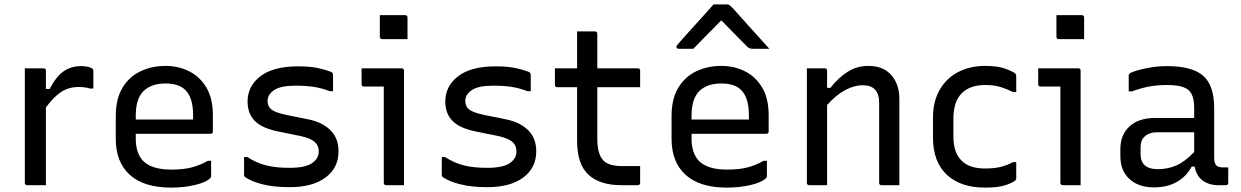

<svg xmlns="http://www.w3.org/2000/svg" viewBox="-20 -843 5650 874"><path d="M189 0H104Q93 0 93 -11V-532H178Q189 -532 189 -521V-438H206Q235 -494 269 -518Q303 -542 348 -542Q365 -542 377.5 -539.5Q390 -537 397 -533Q405 -530 405 -518V-440H390Q380 -443 367.5 -445Q355 -447 338 -447Q294 -447 260 -425.5Q226 -404 189 -354Z M733 -543Q792 -543 841 -518.5Q890 -494 919.5 -444.5Q949 -395 949 -318V-245Q949 -234 938 -234H598V-211Q598 -146 632 -110Q671 -71 760 -71Q813 -71 851 -80.5Q889 -90 926 -111H941V-40Q941 -36 937 -32Q918 -13 868 -1Q818 11 759 11Q635 11 571 -47Q507 -105 507 -211V-315Q507 -393 537.5 -443.5Q568 -494 619.5 -518.5Q671 -543 733 -543ZM733 -463Q669 -463 633.5 -428.5Q598 -394 598 -316V-299H859V-319Q859 -398 824 -433Q808 -449 785 -456Q762 -463 733 -463Z M1297 -79Q1369 -79 1400 -100Q1431 -121 1431 -154Q1431 -181 1412 -197.5Q1393 -214 1347 -224L1248 -244Q1173 -259 1140 -292.5Q1107 -326 1107 -381Q1107 -451 1165.5 -496Q1224 -541 1337 -541Q1392 -541 1428 -533Q1464 -525 1484 -517Q1492 -514 1494 -510.5Q1496 -507 1496 -499V-428H1481Q1444 -442 1409 -447.5Q1374 -453 1325 -453Q1258 -453 1228 -433Q1198 -413 1198 -384Q1198 -359 1215 -345Q1232 -331 1283 -320L1382 -300Q1447 -287 1484 -250.5Q1521 -214 1521 -154Q1521 -79 1462 -35Q1403 9 1298 9Q1227 9 1175.5 -4Q1124 -17 1097 -36Q1091 -40 1091 -48V-128H1106Q1148 -101 1192 -90Q1236 -79 1297 -79Z M1727 -11V-449H1637Q1626 -449 1626 -460V-532H1808Q1819 -532 1819 -521V0H1738Q1727 0 1727 -11ZM1709 -774H1824Q1835 -774 1835 -763V-665H1720Q1709 -665 1709 -676Z M2197 -79Q2269 -79 2300 -100Q2331 -121 2331 -154Q2331 -181 2312 -197.5Q2293 -214 2247 -224L2148 -244Q2073 -259 2040 -292.5Q2007 -326 2007 -381Q2007 -451 2065.5 -496Q2124 -541 2237 -541Q2292 -541 2328 -533Q2364 -525 2384 -517Q2392 -514 2394 -510.5Q2396 -507 2396 -499V-428H2381Q2344 -442 2309 -447.5Q2274 -453 2225 -453Q2158 -453 2128 -433Q2098 -413 2098 -384Q2098 -359 2115 -345Q2132 -331 2183 -320L2282 -300Q2347 -287 2384 -250.5Q2421 -214 2421 -154Q2421 -79 2362 -35Q2303 9 2198 9Q2127 9 2075.5 -4Q2024 -17 1997 -36Q1991 -40 1991 -48V-128H2006Q2048 -101 2092 -90Q2136 -79 2197 -79Z M2894 -87V-11Q2894 0 2883 0H2808Q2711 0 2659 -47.5Q2607 -95 2607 -202V-446H2517Q2506 -446 2506 -457V-532H2607V-700H2688Q2699 -700 2699 -689V-532H2883Q2894 -532 2894 -521V-446H2699V-210Q2699 -140 2728 -111Q2753 -87 2812 -87Z M3263 -543Q3322 -543 3371 -518.5Q3420 -494 3449.5 -444.5Q3479 -395 3479 -318V-245Q3479 -234 3468 -234H3128V-211Q3128 -146 3162 -110Q3201 -71 3290 -71Q3343 -71 3381 -80.5Q3419 -90 3456 -111H3471V-40Q3471 -36 3467 -32Q3448 -13 3398 -1Q3348 11 3289 11Q3165 11 3101 -47Q3037 -105 3037 -211V-315Q3037 -393 3067.5 -443.5Q3098 -494 3149.5 -518.5Q3201 -543 3263 -543ZM3263 -463Q3199 -463 3163.5 -428.5Q3128 -394 3128 -316V-299H3389V-319Q3389 -398 3354 -433Q3338 -449 3315 -456Q3292 -463 3263 -463ZM3228 -823H3288Q3296 -823 3301.5 -819Q3307 -815 3320 -801Q3328 -792 3346.5 -771.5Q3365 -751 3389 -724Q3413 -697 3438 -670Q3463 -643 3482 -621H3409Q3398 -621 3392.5 -623Q3387 -625 3380 -632Q3369 -643 3339 -673.5Q3309 -704 3265 -749H3262Q3219 -706 3189.5 -675.5Q3160 -645 3136 -621H3070Q3059 -621 3059 -630Q3059 -634 3063 -638.5Q3067 -643 3080 -658Q3092 -672 3112.5 -694.5Q3133 -717 3155.5 -742Q3178 -767 3198 -789Q3218 -811 3228 -823Z M3745 0H3664Q3653 0 3653 -11V-532H3734Q3745 -532 3745 -521V-443H3760Q3795 -488 3837.5 -515.5Q3880 -543 3933 -543Q4001 -543 4037.5 -501Q4074 -459 4074 -393V0H3993Q3982 0 3982 -11V-375Q3982 -455 3907 -455Q3869 -455 3827.5 -433Q3786 -411 3745 -365Z M4465 -543Q4522 -543 4557 -530Q4592 -517 4602 -508Q4606 -503 4606 -497V-424H4591Q4568 -436 4537.5 -446Q4507 -456 4464 -456Q4395 -456 4357.5 -418Q4320 -380 4320 -303V-221Q4320 -147 4358 -111Q4393 -76 4464 -76Q4508 -76 4538 -84Q4568 -92 4591 -105H4606V-31Q4606 -26 4603 -23Q4592 -12 4558.5 -0.5Q4525 11 4464 11Q4352 11 4289.5 -48Q4227 -107 4227 -217V-306Q4227 -382 4258 -435Q4289 -488 4342.5 -515.5Q4396 -543 4465 -543Z M4807 -11V-449H4717Q4706 -449 4706 -460V-532H4888Q4899 -532 4899 -521V0H4818Q4807 0 4807 -11ZM4789 -774H4904Q4915 -774 4915 -763V-665H4800Q4789 -665 4789 -676Z M5507 -351V-126Q5507 -100 5517 -90Q5525 -81 5546 -81H5571V-11Q5571 0 5560 0H5525Q5484 0 5455 -21Q5426 -42 5418 -85H5405Q5380 -39 5336.5 -14.5Q5293 10 5233 10Q5163 10 5121.5 -28Q5080 -66 5080 -132V-164Q5080 -230 5122 -268Q5164 -306 5237 -306H5416V-352Q5416 -412 5389 -434Q5362 -456 5293 -456Q5248 -456 5210.5 -449Q5173 -442 5133 -427H5118V-499Q5118 -504 5121 -507Q5126 -513 5151.5 -521Q5177 -529 5214.5 -535.5Q5252 -542 5293 -542Q5406 -542 5456.5 -498.5Q5507 -455 5507 -351ZM5172 -142Q5172 -73 5250 -73Q5296 -73 5335 -90Q5374 -107 5416 -151V-241H5250Q5210 -241 5190 -221Q5172 -205 5172 -172Z"/></svg>

Font: Recursive Sn Lnr St
Style: Regular
Weight: 400
Version: Version 1.079;hotconv 1.0.112;makeotfexe 2.5.65598; ttfautoh